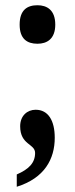

<svg xmlns="http://www.w3.org/2000/svg" viewBox="-20 -559 286 733"><path d="M123 -392C159 -392 191 -410 191 -465C191 -521 159 -539 123 -539C84 -539 55 -521 55 -465C55 -410 84 -392 123 -392ZM44 107V154C150 121 189 48 189 -33C189 -99 164 -140 116 -140C84 -140 57 -117 57 -77C57 -5 114 -11 114 25C114 63 90 87 44 107Z"/></svg>

Font: Noto Serif Myanmar ExtraCondensed
Style: Bold
Weight: 700
Width: 2
Designer: Ben Mitchell and the Monotype Design Team
Foundry: Monotype Imaging Inc.
Version: Version 2.106